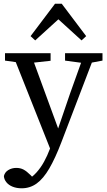

<svg xmlns="http://www.w3.org/2000/svg" viewBox="-20 -768 577 1036"><path d="M97 248Q70 248 48.5 239.5Q27 231 14.5 215.5Q2 200 1 182Q6 161 25 149.5Q44 138 68 138Q90 138 107 147Q124 156 144 176L174 207L138 225L122 206Q153 189 176.5 163Q200 137 218 104Q236 71 249 36L265 -8L273 -14L359 -266L436 -481H495L311 0Q278 86 246 141Q214 196 178 222Q142 248 97 248ZM260 58 46 -481H145L297 -66L309 -49ZM7 -441V-481H253V-440L134 -427H106ZM331 -441V-481H533V-441L458 -427H435ZM420 -550 253 -702H337L170 -550L145 -573L277 -748H313L445 -573Z"/></svg>

Font: Source Serif 4 18pt
Style: Regular
Weight: 400
Designer: Frank Grießhammer
Foundry: Adobe Systems Incorporated
Version: Version 4.004;hotconv 1.0.116;makeotfexe 2.5.65601